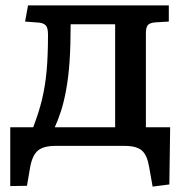

<svg xmlns="http://www.w3.org/2000/svg" viewBox="-20 -541 695 712"><path d="M546 151 533 78Q526 35 506.5 17.5Q487 0 442 0H186Q141 0 120.5 17.5Q100 35 92 78L80 148L18 149V-69H103Q124 -123 136 -173Q148 -223 153 -279.5Q158 -336 158 -412Q158 -438 150 -446.5Q142 -455 126 -457L73 -461L84 -521H606V-461L555 -458Q534 -456 527.5 -447Q521 -438 521 -417V-69H611L608 143ZM183 -69H407V-451H242Q242 -374 238 -313.5Q234 -253 224 -201Q216 -159 205.5 -127Q195 -95 183 -69Z"/></svg>

Font: Literata 7pt Medium
Style: Regular
Weight: 500
Designer: Latin by Veronika Burian and Jose Scaglione. Greek by Irene Vlachou. Cyrillic by Vera Evstafieva.
Foundry: TypeTogether
Version: Version 3.002